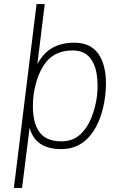

<svg xmlns="http://www.w3.org/2000/svg" viewBox="-20 -720 577 940"><path d="M48 200 159 -700H199L163 -406Q192 -461 237 -486Q282 -511 344 -511Q434 -511 471.5 -440.5Q509 -370 495 -251V-250Q480 -131 425 -60.5Q370 10 280 10Q218 10 179 -15Q140 -40 125 -95L88 200ZM335 -473Q252 -473 206.5 -417Q161 -361 145 -260L143 -242Q134 -140 166 -84Q198 -28 280 -28Q336 -28 372 -61Q408 -94 428 -145Q448 -196 455 -251Q461 -306 453.5 -356.5Q446 -407 418 -440Q390 -473 335 -473Z"/></svg>

Font: Haskoy ExtraLight
Style: Italic
Weight: 200
Designer: Ertekin Erdin
Foundry: Ertekin Erdin
Version: Version 2.000; ttfautohint (v1.8.4.7-5d5b)